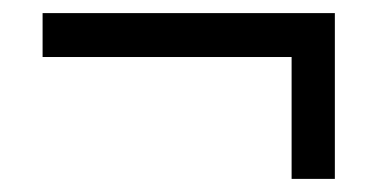

<svg xmlns="http://www.w3.org/2000/svg" viewBox="-20 -415 572 293"><path d="M45 -395H491V-142H476H425V-328H45Z"/></svg>

Font: MM Ethnic
Style: Regular
Weight: 400
Designer: Khon Soe Zaw Thu
Version: Version 1.00 July 18, 2016, initial release